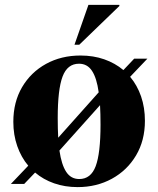

<svg xmlns="http://www.w3.org/2000/svg" viewBox="-20 -752 647 785"><path d="M24.5 0 95.5 -74.5Q66.5 -109 50.5 -154.8Q34.5 -200.5 34.5 -254Q34.5 -334.5 70.2 -395.5Q106 -456.5 168.2 -490.8Q230.5 -525 309 -525Q362 -525 406.2 -509.5Q450.5 -494 484.5 -465.5L528.5 -512H582.5L512 -438Q541 -403.5 556.8 -357.8Q572.5 -312 572.5 -258Q572.5 -177.5 536.2 -116.5Q500 -55.5 437.5 -21.2Q375 13 297.5 13Q245.5 13 201.2 -2.5Q157 -18 123.5 -46.5L79 0ZM216 -269.5Q216 -224.5 218 -189L383.5 -374.5Q375.5 -433 356.2 -462.2Q337 -491.5 303 -491.5Q255.5 -491.5 235.8 -439Q216 -386.5 216 -269.5ZM304 -20Q351.5 -20 371.2 -72.5Q391 -125 391 -242.5Q391 -287 389 -322L223 -136.5Q231.5 -78.5 250.8 -49.2Q270 -20 304 -20ZM284.5 -569 341.5 -732H468V-727.5L304 -569Z"/></svg>

Font: Newsreader 72pt
Style: Bold
Weight: 700
Designer: Hugues Gentile
Foundry: Production Type
Version: Version 1.003; ttfautohint (v1.8.3)